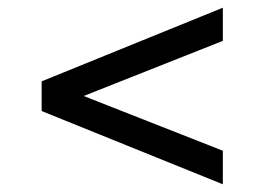

<svg xmlns="http://www.w3.org/2000/svg" viewBox="-20 -592 685 498"><path d="M558 -114 88 -304V-381L558 -572V-486L197 -343L558 -201Z"/></svg>

Font: Overpass
Style: Regular
Weight: 400
Designer: Delve Withrington, Thomas Jockin
Foundry: Delve Fonts
Version: Version 3.000;DELV;Overpass